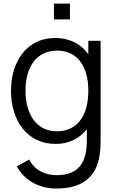

<svg xmlns="http://www.w3.org/2000/svg" viewBox="-20 -791 657 1076"><path d="M371.9 -770.8H282.3V-682.3H371.9ZM475 -562.5V-486.5C434.4 -543.8 371.9 -578.1 288.5 -578.1C133.3 -578.1 41.7 -450 41.7 -282.3C41.7 -113.5 133.3 15.6 291.7 15.6C367.7 15.6 426 -15.6 466.7 -66.7V-8.3C467.7 122.9 418.8 190.6 296.9 190.6C236.5 190.6 175 165.6 143.8 103.1L74 141.7C122.9 229.2 210.4 265.6 295.8 265.6C434.4 265.6 517.7 207.3 537.5 82.3C542.7 53.1 543.8 24 543.8 -8.3V-562.5ZM299 -55.2C181.2 -55.2 122.9 -154.2 122.9 -282.3C122.9 -409.4 179.2 -507.3 301 -507.3C417.7 -507.3 475 -413.5 475 -282.3C475 -151 418.8 -55.2 299 -55.2Z"/></svg>

Font: Manrope3
Style: Regular
Weight: 400
Width: 4
Designer: Mikhail Sharanda
Foundry: Mikhail Sharanda
Version: Version 3.000;PS 003.000;hotconv 1.0.88;makeotf.lib2.5.64775